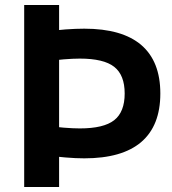

<svg xmlns="http://www.w3.org/2000/svg" viewBox="-20 -750 691 770"><path d="M318 -115Q284 -115 242.5 -118.5Q201 -122 147 -129L148 -248Q199 -241 236 -238Q273 -235 300 -235Q396 -235 438 -268Q480 -301 480 -375Q480 -449 438 -482Q396 -515 300 -515Q273 -515 236 -512Q199 -509 148 -502L147 -621Q201 -629 242.5 -632Q284 -635 318 -635Q470 -635 546.5 -569.5Q623 -504 623 -375Q623 -246 546.5 -180.5Q470 -115 318 -115ZM77 0V-730H217V0Z"/></svg>

Font: M PLUS 2
Style: Bold
Weight: 700
Designer: Coji Morishita
Foundry: UNDERFOREST DESIGN
Version: Version 1.001